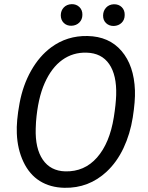

<svg xmlns="http://www.w3.org/2000/svg" viewBox="-20 -894 712 924"><path d="M289.6 9.8Q221.7 8.3 171.6 -22.9Q121.6 -54.2 92.8 -115Q64 -175.8 61 -251.5Q58.1 -310.5 74.2 -397.5Q90.3 -484.4 129.9 -554.2Q169.4 -624 226.1 -666Q302.7 -722.7 400.9 -720.7Q504.9 -718.8 564.9 -648.7Q625 -578.6 629.4 -459Q631.3 -407.7 618.9 -328.6Q606.4 -249.5 574.5 -181.6Q542.5 -113.8 493.2 -67.9Q407.2 12.2 289.6 9.8ZM539.1 -436.5Q542 -532.7 505.4 -585.7Q468.8 -638.7 396.5 -640.6Q331.1 -642.6 279.5 -605.5Q228 -568.4 195.1 -494.4Q162.1 -420.4 153.3 -307.1L151.9 -275.4Q148.9 -179.7 186 -125.5Q223.1 -71.3 293.9 -69.3Q386.2 -66.9 447 -136Q507.8 -205.1 527.8 -330.1Q537.6 -391.6 539.1 -436.5ZM272.5 -820.8Q272.9 -843.3 287.1 -858.2Q301.3 -873 324.7 -874Q347.2 -874.5 362.1 -860.1Q377 -845.7 376.5 -822.8Q376.5 -800.3 361.8 -785.6Q347.2 -771 324.2 -770Q301.3 -769.5 286.9 -783.7Q272.5 -797.9 272.5 -820.8ZM476.1 -819.8Q476.6 -842.3 490.7 -857.4Q504.9 -872.6 527.8 -873.5Q551.3 -874 565.9 -859.6Q580.6 -845.2 580.1 -821.8Q580.1 -798.8 565.4 -784.4Q550.8 -770 527.8 -769Q505.4 -768.6 490.5 -782.7Q475.6 -796.9 476.1 -819.8Z"/></svg>

Font: TypoPRO Roboto
Style: Italic
Weight: 400
Italic angle: -12°
Designer: Google
Version: Version 2.136; 2016